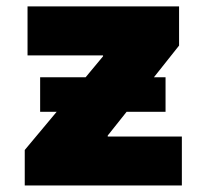

<svg xmlns="http://www.w3.org/2000/svg" viewBox="-20 -565 632 585"><path d="M534.1 0H55.4V-108L152.7 -224.4H102.3V-329.5H240.8L294 -393.5V-396.3H63.9V-545.5H525.6V-426.1L448.9 -329.5H484.4V-224.4H365.8L308.2 -152V-149.1H534.1Z"/></svg>

Font: Linik Sans Black
Style: Regular
Weight: 900
Designer: Fonts by Rasmus Andersson / Changes by Cristiano Sobral with parts from Marc Monis
Foundry: rsms
Version: Version 3.020; ttfautohint (v1.6)